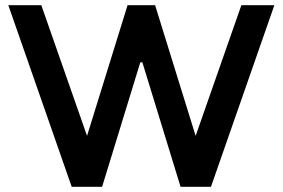

<svg xmlns="http://www.w3.org/2000/svg" viewBox="-20 -719 1088 739"><path d="M315 -196 471 -699H577L733 -196L909 -699H1036L792 0H675L528 -479H520L373 0H256L12 -699H139Z"/></svg>

Font: Montserrat_am3
Style: Regular
Weight: 400
Designer: Julieta Ulanovsky
Foundry: Julieta Ulanovsky, Armenina letters added by Vahan Hovhannisyan
Version: Version 2.001